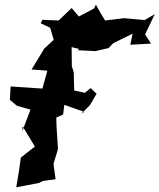

<svg xmlns="http://www.w3.org/2000/svg" viewBox="-20 -769 677 815"><path d="M362 -323 390 -371 365 -395 340 -375 295 -385 293 -462 285 -488 284 -569 317 -561 308 -556 385 -552 441 -565 461 -586 543 -626 533 -579 621 -584 596 -623 637 -709 594 -684 504 -692 500 -691 426 -682C413 -704 399 -726 387 -749L379 -733L315 -699L284 -735L229 -682L160 -685L153 -670L193 -651L208 -600L168 -563L114 -474L181 -469L160 -393L25 -402L22 -345L52 -320L126 -299L113 -313L75 -213L76 -233L128 -147L71 -102L68 -98L61 -46L49 26L144 8L163 -1L216 -8L207 -74L202 -57L224 -129L226 -138C224 -182 219 -225 219 -270L248 -283L253 -324L338 -294L325 -286Z"/></svg>

Font: Asimov Aggro
Style: CondIt
Weight: 500
Designer: Google
Version: Version 2.000980; 2014